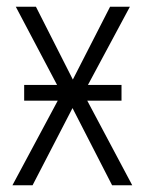

<svg xmlns="http://www.w3.org/2000/svg" viewBox="-20 -552 431 572"><path d="M52 -299H150L27 -532H87L197 -315L308 -532H367L242 -299H342V-252H240L374 0H314L196 -230L77 0H17L152 -252H52Z"/></svg>

Font: Noto Sans Condensed Light
Style: Regular
Weight: 300
Width: 3
Designer: Monotype Design Team
Foundry: Monotype Imaging Inc.
Version: Version 2.013; ttfautohint (v1.8.4.7-5d5b)